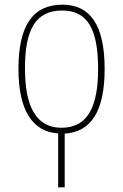

<svg xmlns="http://www.w3.org/2000/svg" viewBox="-20 -562 527 822"><path d="M229 9V240H257V10C369 3 428 -84 428 -267C428 -455 366 -542 247 -542C121 -542 59 -453 59 -267C59 -86 122 3 229 9ZM243 -15C135 -15 87 -106 87 -267C86 -434 132 -517 246 -517C355 -517 400 -437 400 -267C400 -111 359 -15 243 -15Z"/></svg>

Font: Noto Serif SemiCondensed Thin
Style: Regular
Weight: 100
Width: 4
Designer: Monotype Design Team
Foundry: Monotype Imaging Inc.
Version: Version 2.015